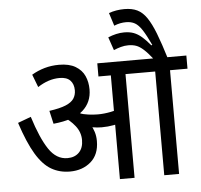

<svg xmlns="http://www.w3.org/2000/svg" viewBox="-59 -957 1064 1018"><g transform="rotate(-5 473.0 -448.0)"><path d="M616 -552V0H538V-552H472V-622H710V-552ZM269 -632Q323 -632 356.5 -612Q390 -592 404.5 -559.5Q419 -527 419 -488Q419 -420 371 -377Q323 -334 213 -323L197 -393Q254 -401 285 -414Q316 -427 328.5 -446Q341 -465 341 -490Q341 -523 322.5 -542.5Q304 -562 266 -562Q236 -562 207 -552.5Q178 -543 149 -524L123 -592Q155 -611 191.5 -621.5Q228 -632 269 -632ZM434 -212Q434 -140 389.5 -101.5Q345 -63 278 -63Q223 -63 179 -88.5Q135 -114 98 -175.5Q61 -237 26 -344L96 -370Q132 -255 172 -195Q212 -135 271 -135Q310 -135 333 -158.5Q356 -182 356 -224Q356 -266 329 -300Q302 -334 266 -355L307 -369L346 -378Q359 -367 374.5 -351Q390 -335 399 -320L408 -302Q420 -283 427 -260.5Q434 -238 434 -212ZM452 -352Q484 -352 520 -359Q556 -366 594 -384V-310Q563 -294 531 -288Q499 -282 466 -282Q443 -282 416.5 -286.5Q390 -291 364 -299L346 -353L352 -367Q375 -359 401.5 -355.5Q428 -352 452 -352ZM853 -552V0H774V-552H694V-622H946V-552ZM775 -615Q746 -652 725 -671Q704 -690 685.5 -696.5Q667 -703 644 -703Q624 -703 604 -697.5Q584 -692 566 -684L542 -754Q563 -763 585 -768Q607 -773 628 -773Q657 -773 678.5 -765Q700 -757 721 -739Q742 -721 766 -692L771 -694Q746 -747 727.5 -775.5Q709 -804 689.5 -815Q670 -826 643 -826Q627 -826 611.5 -823Q596 -820 579 -813L557 -882Q576 -889 597 -892.5Q618 -896 640 -896Q680 -896 708 -882.5Q736 -869 758 -837Q780 -805 801 -751Q822 -697 847 -615Z"/></g></svg>

Font: Noto Sans Devanagari SemiCondensed
Style: Regular
Weight: 400
Width: 4
Designer: Jelle Bosma - Monotype Design Team
Foundry: Monotype Imaging Inc.
Version: Version 2.006